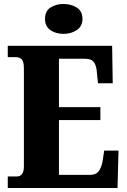

<svg xmlns="http://www.w3.org/2000/svg" viewBox="-20 -944 637 964"><path d="M19 0V-58H64Q100 -58 100 -109V-600Q100 -637 88 -647Q76 -657 62 -657H19V-714H543L546 -526H472L467 -574Q465 -613 452 -631Q439 -649 408 -649H276V-406H484V-341H276V-66H434Q463 -66 477 -86.5Q491 -107 496 -140L503 -188H575L570 0ZM299 -774Q260 -774 233 -793Q206 -812 206 -849Q206 -888 233 -906Q260 -924 299 -924Q337 -924 365.5 -906Q394 -888 394 -849Q394 -812 365.5 -793Q337 -774 299 -774Z"/></svg>

Font: Noto Serif Tamil Condensed Black
Style: Italic
Weight: 900
Width: 3
Italic angle: -12°
Designer: Indian Type Foundry, Tom Grace, and the Monotype Design Team
Foundry: Monotype Imaging Inc.
Version: Version 2.003; ttfautohint (v1.8.4.7-5d5b)